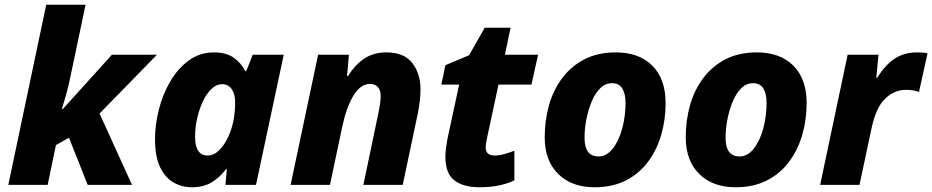

<svg xmlns="http://www.w3.org/2000/svg" viewBox="-20 -780 3933 810"><path d="M15 0 175 -760H341L271 -428Q265 -402 255.5 -369Q246 -336 241 -320H245L452 -549H642L400 -301L537 0H350L271 -199L216 -168L181 0Z M789 10Q748 10 712.5 -10Q677 -30 655.5 -74.5Q634 -119 634 -194Q634 -253 650 -317Q666 -381 698 -436Q730 -491 776.5 -525Q823 -559 883 -559Q933 -559 964.5 -537.5Q996 -516 1015 -480H1019L1046 -549H1177L1060 0H931L937 -66H933Q908 -32 873.5 -11Q839 10 789 10ZM856 -124Q882 -124 904.5 -146Q927 -168 943 -203Q959 -238 966 -277Q969 -295 970.5 -312.5Q972 -330 972 -350Q972 -383 957.5 -404Q943 -425 917 -425Q894 -425 873 -405.5Q852 -386 836.5 -353.5Q821 -321 812 -282Q803 -243 803 -203Q803 -124 856 -124Z M1206 0 1322 -549H1452L1444 -459H1448Q1478 -507 1517 -533Q1556 -559 1611 -559Q1684 -559 1719 -514.5Q1754 -470 1754 -402Q1754 -380 1751 -354.5Q1748 -329 1743 -303L1679 0H1513L1578 -311Q1581 -326 1583.5 -343Q1586 -360 1586 -374Q1586 -400 1574 -413Q1562 -426 1541 -426Q1501 -426 1471 -376.5Q1441 -327 1424 -246L1372 0Z M2003 10Q1935 10 1897 -19Q1859 -48 1859 -119Q1859 -135 1861.5 -154.5Q1864 -174 1867 -191L1917 -423H1842L1859 -505L1959 -547L2025 -663H2134L2110 -549H2250L2222 -423H2083L2034 -195Q2032 -185 2030.5 -174.5Q2029 -164 2029 -158Q2029 -140 2039 -132Q2049 -124 2066 -124Q2086 -124 2106 -129.5Q2126 -135 2150 -144V-19Q2123 -6 2086.5 2Q2050 10 2003 10Z M2488 10Q2392 10 2335 -46Q2278 -102 2278 -201Q2278 -273 2296.5 -337.5Q2315 -402 2353 -452Q2391 -502 2447 -530.5Q2503 -559 2578 -559Q2676 -559 2732 -503Q2788 -447 2788 -345Q2788 -275 2769.5 -211Q2751 -147 2713.5 -97Q2676 -47 2620 -18.5Q2564 10 2488 10ZM2505 -120Q2539 -120 2565 -153Q2591 -186 2605 -238Q2619 -290 2619 -347Q2619 -384 2605.5 -406.5Q2592 -429 2562 -429Q2534 -429 2512.5 -408Q2491 -387 2476.5 -352.5Q2462 -318 2454 -277.5Q2446 -237 2446 -199Q2446 -120 2505 -120Z M3083 10Q2987 10 2930 -46Q2873 -102 2873 -201Q2873 -273 2891.5 -337.5Q2910 -402 2948 -452Q2986 -502 3042 -530.5Q3098 -559 3173 -559Q3271 -559 3327 -503Q3383 -447 3383 -345Q3383 -275 3364.5 -211Q3346 -147 3308.5 -97Q3271 -47 3215 -18.5Q3159 10 3083 10ZM3100 -120Q3134 -120 3160 -153Q3186 -186 3200 -238Q3214 -290 3214 -347Q3214 -384 3200.5 -406.5Q3187 -429 3157 -429Q3129 -429 3107.5 -408Q3086 -387 3071.5 -352.5Q3057 -318 3049 -277.5Q3041 -237 3041 -199Q3041 -120 3100 -120Z M3440 0 3556 -549H3686L3677 -452H3681Q3715 -507 3755 -533Q3795 -559 3849 -559Q3861 -559 3873.5 -558Q3886 -557 3893 -555L3857 -392Q3847 -396 3833 -398.5Q3819 -401 3802 -401Q3753 -401 3714.5 -364Q3676 -327 3658 -244L3606 0Z"/></svg>

Font: Noto Sans ExtraBold
Style: Italic
Weight: 800
Italic angle: -12°
Designer: Monotype Design Team
Foundry: Monotype Imaging Inc.
Version: Version 2.013; ttfautohint (v1.8.4.7-5d5b)